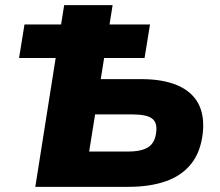

<svg xmlns="http://www.w3.org/2000/svg" viewBox="-20 -725 855 745"><path d="M117 0 196 -500H54L75 -630H217L229 -705H417L405 -630H562L541 -500H384L371 -418H528Q611 -418 667 -394.5Q723 -371 748.5 -325Q774 -279 767 -210Q759 -136 722 -89.5Q685 -43 623 -21.5Q561 0 478 0ZM326 -137H477Q530 -137 556 -154.5Q582 -172 586 -212Q591 -250 569.5 -265.5Q548 -281 495 -281H349Z"/></svg>

Font: Nunito Sans 8pt Black
Style: Italic
Weight: 900
Italic angle: -9°
Version: Version 3.101;gftools[0.9.27]